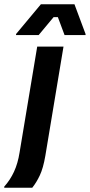

<svg xmlns="http://www.w3.org/2000/svg" viewBox="-70 -720 424 907"><path d="M-50 166.7V161.7Q-21.7 130 -3.8 91.2Q14.2 52.5 22.5 0L105.8 -500H230L144.2 15.8Q134.2 74.2 118.3 107.9Q102.5 141.7 82.5 166.7ZM5.8 -554.2V-559.2L123.3 -700H281.7L334.2 -559.2V-554.2H235L203.3 -639.2H183.3L112.5 -554.2Z"/></svg>

Font: Familjen Grotesk SemiBold
Style: Italic
Weight: 600
Italic angle: -9.46201°
Designer: Anders Wikstroem, Jonas Baeckman, Matilda Gysing, Kristian Moeller
Foundry: Familjen STHLM AB
Version: Version 2.002